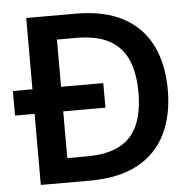

<svg xmlns="http://www.w3.org/2000/svg" viewBox="-51 -751 801 802"><g transform="rotate(-5 349.5 -350.0)"><path d="M6 -298V-401H385V-298ZM88 0V-700H294Q416 -700 495 -657Q574 -614 612.5 -535.5Q651 -457 651 -349Q651 -243 612.5 -164.5Q574 -86 495 -43Q416 0 294 0ZM208 -102H288Q378 -102 430.5 -131.5Q483 -161 505.5 -216.5Q528 -272 528 -349Q528 -427 505.5 -482.5Q483 -538 430.5 -568.5Q378 -599 288 -599H208Z"/></g></svg>

Font: DM Sans 10pt SemiBold
Style: Regular
Weight: 600
Version: Version 4.004;gftools[0.9.30]